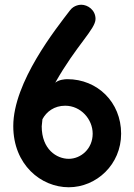

<svg xmlns="http://www.w3.org/2000/svg" viewBox="-20 -780 566 810"><path d="M255 -334C321 -334 371 -277 371 -216C371 -152 321 -110 270 -110C219 -110 156 -150 156 -247L159 -277C176 -309 209 -334 255 -334ZM383 -700C383 -738 350 -760 323 -760C318 -760 292 -759 275 -736C217 -660 36 -434 36 -248C36 -85 153 10 270 10C387 10 491 -86 491 -216C491 -349 391 -446 264 -446C254 -446 228 -444 213 -431C302 -589 383 -657 383 -700Z"/></svg>

Font: LS
Style: Bold
Weight: 700
Designer: BSozoo
Foundry: BSozoo
Version: Version 001.000